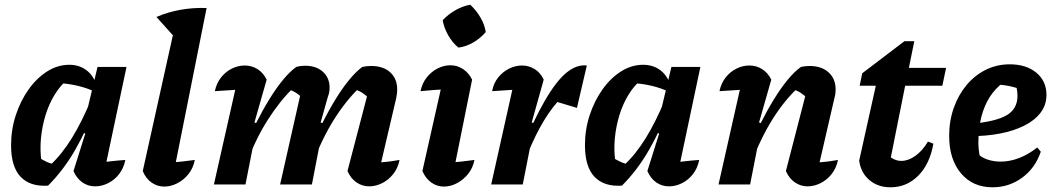

<svg xmlns="http://www.w3.org/2000/svg" viewBox="-20 -783 4485 815"><path d="M184 5Q108 10 67.5 -32.5Q27 -75 27 -167Q27 -233 47 -294Q67 -355 101.5 -403.5Q136 -452 180.5 -480Q225 -508 274 -508Q314 -508 343.5 -487.5Q373 -467 387 -429L386 -392Q317 -426 221 -431L266 -445Q236 -420 212 -381Q188 -342 173.5 -295Q159 -248 154 -197.5Q149 -147 156 -97L142 -116Q159 -105 177 -96.5Q195 -88 215 -85L193 -82Q242 -127 285.5 -197.5Q329 -268 369 -366L391 -344Q349 -234 299.5 -147.5Q250 -61 184 5ZM418 -31 394 -92Q422 -95 451.5 -98.5Q481 -102 512 -104Q505 -69 485.5 -44Q466 -19 439 -5.5Q412 8 384 8Q354 8 330 -8.5Q306 -25 292 -57L342 -216L328 -222L394 -499H517Z M723 -623 644 -711Q693 -732 746.5 -741.5Q800 -751 857 -749ZM714 -33 687 -92Q720 -94 749.5 -97Q779 -100 807 -104Q800 -69 780 -44Q760 -19 732.5 -5Q705 9 677 9Q648 9 623.5 -8Q599 -25 586 -57L731 -711L857 -749Z M1307 -88 1294 -139Q1319 -201 1347 -257.5Q1375 -314 1404.5 -362Q1434 -410 1463 -445Q1492 -480 1518 -499Q1529 -501 1537.5 -502Q1546 -503 1555 -503Q1607 -503 1636.5 -476Q1666 -449 1666 -403Q1666 -395 1665 -386Q1664 -377 1662 -367L1598 -94Q1624 -96 1641 -98.5Q1658 -101 1676 -104Q1669 -69 1649 -44Q1629 -19 1602 -5.5Q1575 8 1547 8Q1518 8 1493.5 -8.5Q1469 -25 1455 -57L1541 -386L1549 -363Q1532 -380 1517 -389.5Q1502 -399 1481 -405L1507 -412Q1449 -357 1398 -276Q1347 -195 1307 -88ZM888 0 993 -466 1011 -404Q987 -402 962 -400.5Q937 -399 892 -396Q899 -430 918.5 -454.5Q938 -479 964.5 -492Q991 -505 1019 -505Q1048 -505 1072.5 -490Q1097 -475 1112 -445L1060 -263L1073 -259L1022 0ZM1169 0 1257 -390 1268 -363Q1251 -380 1236 -389.5Q1221 -399 1200 -405L1227 -412Q1168 -355 1116.5 -274Q1065 -193 1026 -88L1013 -139Q1037 -201 1065.5 -257.5Q1094 -314 1123.5 -362Q1153 -410 1182 -445Q1211 -480 1238 -499Q1249 -502 1258 -503Q1267 -504 1275 -504Q1322 -504 1350.5 -478.5Q1379 -453 1379 -411Q1379 -402 1377.5 -392.5Q1376 -383 1372 -373L1341 -263L1354 -259L1304 0Z M1901 -33 1874 -92Q1907 -94 1936.5 -97Q1966 -100 1994 -104Q1987 -69 1966.5 -44Q1946 -19 1919 -5Q1892 9 1864 9Q1835 9 1811 -8Q1787 -25 1773 -57L1865 -466L1883 -404Q1848 -403 1821 -401Q1794 -399 1765 -396Q1772 -430 1791.5 -454.5Q1811 -479 1837.5 -492.5Q1864 -506 1892 -506Q1920 -506 1944.5 -490.5Q1969 -475 1984 -445ZM1976 -763Q2001 -740 2019 -709.5Q2037 -679 2042 -647Q2021 -622 1990 -603.5Q1959 -585 1926 -581Q1901 -601 1883 -632.5Q1865 -664 1859 -697Q1881 -721 1912 -739Q1943 -757 1976 -763Z M2065 0 2169 -466 2187 -404Q2163 -402 2137.5 -400.5Q2112 -399 2069 -396Q2075 -430 2095 -454.5Q2115 -479 2141.5 -492Q2168 -505 2196 -505Q2224 -505 2249 -490Q2274 -475 2288 -445L2237 -263L2250 -259L2199 0ZM2203 -88 2189 -139Q2245 -273 2293 -356Q2341 -439 2384.5 -474.5Q2428 -510 2471 -505L2429 -325L2346 -350Q2308 -307 2272.5 -242.5Q2237 -178 2203 -88Z M2620 5Q2544 10 2503.5 -32.5Q2463 -75 2463 -167Q2463 -233 2483 -294Q2503 -355 2537.5 -403.5Q2572 -452 2616.5 -480Q2661 -508 2710 -508Q2750 -508 2779.5 -487.5Q2809 -467 2823 -429L2822 -392Q2753 -426 2657 -431L2702 -445Q2672 -420 2648 -381Q2624 -342 2609.5 -295Q2595 -248 2590 -197.5Q2585 -147 2592 -97L2578 -116Q2595 -105 2613 -96.5Q2631 -88 2651 -85L2629 -82Q2678 -127 2721.5 -197.5Q2765 -268 2805 -366L2827 -344Q2785 -234 2735.5 -147.5Q2686 -61 2620 5ZM2854 -31 2830 -92Q2858 -95 2887.5 -98.5Q2917 -102 2948 -104Q2941 -69 2921.5 -44Q2902 -19 2875 -5.5Q2848 8 2820 8Q2790 8 2766 -8.5Q2742 -25 2728 -57L2778 -216L2764 -222L2830 -499H2953Z M3316 -57 3401 -386 3410 -363Q3393 -380 3378 -389.5Q3363 -399 3342 -405L3369 -412Q3311 -359 3260 -278Q3209 -197 3168 -88L3155 -139Q3179 -201 3207.5 -257.5Q3236 -314 3265.5 -362Q3295 -410 3324 -445Q3353 -480 3380 -499Q3390 -501 3398.5 -502Q3407 -503 3416 -503Q3467 -503 3497 -476Q3527 -449 3527 -403Q3527 -395 3526 -386Q3525 -377 3522 -367L3459 -94Q3485 -96 3502 -98.5Q3519 -101 3537 -104Q3530 -69 3510 -44Q3490 -19 3463 -5.5Q3436 8 3408 8Q3379 8 3354.5 -8.5Q3330 -25 3316 -57ZM3030 0 3135 -466 3153 -404Q3129 -402 3104 -400.5Q3079 -399 3034 -396Q3041 -430 3060.5 -454.5Q3080 -479 3106.5 -492Q3133 -505 3161 -505Q3190 -505 3214.5 -490Q3239 -475 3254 -445L3202 -263L3215 -259L3164 0Z M3760 12Q3706 12 3670 -19Q3634 -50 3627 -101L3703 -443H3827L3751 -63L3748 -126Q3775 -100 3806 -100Q3835 -100 3865 -121Q3895 -142 3919 -182L3942 -173Q3927 -87 3878 -37.5Q3829 12 3760 12ZM3629 -419 3640 -472 3819 -608H3861L3838 -495H3996L3980 -419Z M4193 12Q4109 12 4059 -47.5Q4009 -107 4009 -206Q4009 -270 4028.5 -325Q4048 -380 4082.5 -421.5Q4117 -463 4164 -486.5Q4211 -510 4266 -510Q4336 -510 4379 -474.5Q4422 -439 4422 -380Q4422 -337 4396.5 -304Q4371 -271 4326.5 -249Q4282 -227 4224 -216Q4166 -205 4100 -205V-257Q4208 -267 4253.5 -294Q4299 -321 4299 -376Q4299 -408 4287 -435L4325 -399Q4296 -411 4265 -417.5Q4234 -424 4200 -424L4239 -433Q4205 -408 4181.5 -371.5Q4158 -335 4145.5 -286.5Q4133 -238 4133 -176Q4133 -154 4137 -130.5Q4141 -107 4149 -84L4127 -133Q4145 -115 4171 -106Q4197 -97 4228 -97Q4266 -97 4305.5 -112Q4345 -127 4383 -157L4398 -139Q4374 -69 4318.5 -28.5Q4263 12 4193 12Z"/></svg>

Font: Piazzolla Thin ExtraBold
Style: Italic
Weight: 800
Italic angle: -11.3°
Version: Version 2.005